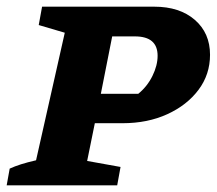

<svg xmlns="http://www.w3.org/2000/svg" viewBox="-36 -555 649 575"><path d="M-16 0 -7 -50Q8 -57 27 -63Q46 -69 72 -75L158 -457L80 -480L90 -535H426Q502 -535 547.5 -495.5Q593 -456 593 -391Q593 -332 558.5 -286Q524 -240 465 -213Q406 -186 331 -186H248L225 -73L325 -55L315 0ZM368 -446H300L266 -274H378Q405 -296 420.5 -327.5Q436 -359 436 -388Q436 -446 368 -446Z"/></svg>

Font: Piazzolla SC
Style: Bold Italic
Weight: 700
Italic angle: -11.3°
Designer: Juan Pablo del Peral
Foundry: Huerta Tipografica
Version: Version 1.330